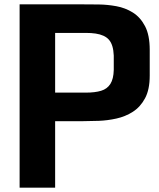

<svg xmlns="http://www.w3.org/2000/svg" viewBox="-20 -861 730 881"><path d="M70 0V-841H362Q393 -841 433 -840.5Q473 -840 514 -832.5Q555 -825 589.5 -803.5Q624 -782 645.5 -741Q667 -700 667 -632V-514Q667 -450 645.5 -410Q624 -370 589.5 -348Q555 -326 514 -317Q473 -308 433 -306.5Q393 -305 362 -305H233V0ZM233 -436H374Q416 -436 444 -444.5Q472 -453 486.5 -476Q501 -499 502 -540V-606Q501 -631 495.5 -649Q490 -667 480 -678.5Q470 -690 454.5 -697Q439 -704 419 -707Q399 -710 374 -710H233Z"/></svg>

Font: Matangi Black
Style: Regular
Weight: 900
Designer: Prashant Pant
Foundry: The Graphic Ant
Version: Version 3.002